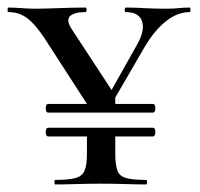

<svg xmlns="http://www.w3.org/2000/svg" viewBox="-22 -488 528 508"><path d="M106 -150H382Q389 -150 389 -138.5Q389 -127 382 -127H106Q99 -127 99 -138.5Q99 -150 106 -150ZM106 -213H382Q389 -213 389 -201.5Q389 -190 382 -190H106Q99 -190 99 -201.5Q99 -213 106 -213ZM243 -196 339 -367Q362 -406 354 -431Q346 -456 311 -456Q308 -456 308 -462Q308 -468 311 -468Q337 -468 359.5 -466.5Q382 -465 419 -465Q439 -465 451 -466.5Q463 -468 480 -468Q482 -468 482 -462Q482 -456 480 -456Q448 -456 418 -432.5Q388 -409 362 -366L261 -192ZM221 -193 97 -385Q72 -423 50.5 -439.5Q29 -456 0 -456Q-2 -456 -2 -462Q-2 -468 0 -468Q14 -468 34.5 -466.5Q55 -465 69 -465Q93 -465 118.5 -466Q144 -467 166.5 -467.5Q189 -468 204 -468Q207 -468 207 -462Q207 -456 204 -456Q174 -456 163 -445Q152 -434 169 -409L283 -235ZM283 -136V-81Q283 -52 288.5 -37Q294 -22 311.5 -17Q329 -12 365 -12Q367 -12 367 -6Q367 0 365 0Q340 0 310.5 -1Q281 -2 244 -2Q212 -2 180.5 -1Q149 0 124 0Q122 0 122 -6Q122 -12 124 -12Q160 -12 178 -17Q196 -22 202 -37Q208 -52 208 -81V-136ZM208 -200V-228L283 -237V-200Z"/></svg>

Font: Cormorant Light Medium
Style: Regular
Weight: 500
Version: Version 4.000